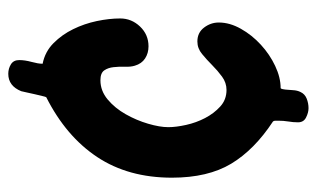

<svg xmlns="http://www.w3.org/2000/svg" viewBox="-171 -578 766 464"><g transform="rotate(-90 212.0 -346.0)"><path d="M399.4 -438.5Q399.4 -411.1 379.9 -390.6Q360.4 -370.1 332 -370.1Q315.4 -370.1 302.7 -378.4Q290 -386.7 285.2 -403.3Q282.2 -413.1 282.7 -427.2Q283.2 -441.4 281.7 -454.6Q280.3 -467.8 273.9 -477.1Q267.6 -486.3 250 -486.3Q224.6 -486.3 203.6 -468.8Q182.6 -451.2 168 -425.3Q153.3 -399.4 145 -371.1Q136.7 -342.8 136.7 -322.3Q136.7 -303.7 142.1 -279.3Q147.5 -254.9 158.7 -233.4Q169.9 -211.9 186.5 -196.8Q203.1 -181.6 226.6 -181.6Q244.1 -181.6 258.8 -192.4Q273.4 -203.1 286.6 -216.3Q299.8 -229.5 313.5 -240.7Q327.1 -252 343.8 -252Q365.2 -252 377.4 -235.8Q389.6 -219.7 389.6 -200.2Q389.6 -173.8 374.5 -147Q359.4 -120.1 335.9 -98.6Q312.5 -77.1 284.7 -64Q256.8 -50.8 231.4 -50.8Q229.5 -50.8 228.5 -45.4Q227.5 -40 227.5 -39.1Q226.6 -31.2 226.1 -21Q225.6 -10.7 221.7 -2.9Q216.8 7.8 205.6 12.2Q194.3 16.6 182.6 16.6Q171.9 16.6 160.2 10.7Q148.4 4.9 148.4 -8.8Q148.4 -20.5 150.4 -32.2Q152.3 -43.9 152.3 -56.6Q152.3 -58.6 152.3 -63Q152.3 -67.4 150.4 -69.3Q82 -114.3 48.3 -170.4Q14.6 -226.6 14.6 -313.5Q14.6 -418.9 64.5 -494.1Q114.3 -569.3 209 -617.2Q210 -618.2 211.9 -626.5Q213.9 -634.8 216.3 -645Q218.8 -655.3 220.7 -665Q222.7 -674.8 223.6 -677.7Q236.3 -709 265.6 -709Q278.3 -709 288.6 -702.6Q298.8 -696.3 298.8 -682.6Q298.8 -668.9 294.4 -652.8Q290 -636.7 290 -627V-626Q319.3 -620.1 339.8 -599.6Q360.4 -579.1 373.5 -552.2Q386.7 -525.4 393.1 -495.1Q399.4 -464.8 399.4 -438.5Z"/></g></svg>

Font: Chewy
Style: Regular
Weight: 400
Designer: Squid
Foundry: Font Diner, Inc DBA Sideshow
Version: Version 1.000